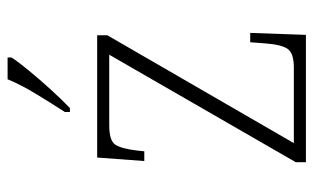

<svg xmlns="http://www.w3.org/2000/svg" viewBox="-176 -630 806 493"><g transform="rotate(-90 226.5 -383.0)"><path d="M57 0V-26L333 -505H152Q113 -505 102.5 -490Q92 -475 87 -434L85 -415H60L69 -536H383V-510L106 -31H300Q337 -31 348 -47Q359 -63 362 -104L365 -143H389L384 0ZM186 -619Q208 -653 232 -692.5Q256 -732 270 -766H326V-756Q315 -739 292 -711Q269 -683 243 -654.5Q217 -626 196 -606H186Z"/></g></svg>

Font: Noto Serif Tamil SemiCondensed ExtraLight
Style: Regular
Weight: 200
Width: 4
Designer: Indian Type Foundry, Tom Grace, and the Monotype Design Team
Foundry: Monotype Imaging Inc.
Version: Version 2.004; ttfautohint (v1.8.4.7-5d5b)